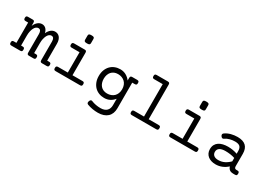

<svg xmlns="http://www.w3.org/2000/svg" viewBox="-5 -1535 3606 2606"><g transform="rotate(30 1798.0 -232.0)"><path d="M132.3 -369.6Q153.8 -417 183.1 -439.5Q212.4 -461.9 246.1 -461.9Q262.2 -461.9 276.6 -456.5Q291 -451.2 303.2 -440.2Q315.4 -429.2 324.5 -412.6Q333.5 -396 337.9 -373.5Q359.9 -418.5 388.2 -440.2Q416.5 -461.9 450.2 -461.9Q471.2 -461.9 489.5 -454.1Q507.8 -446.3 521.5 -430.2Q535.2 -414.1 543.2 -389.4Q551.3 -364.7 551.3 -331.1V-66.4H581.5Q598.1 -66.4 605.2 -59.1Q612.3 -51.8 612.3 -33.2Q612.3 -14.6 605.2 -7.3Q598.1 0 581.5 0H508.8Q492.2 0 485.1 -7.3Q478 -14.6 478 -33.2V-322.3Q478 -355 467.3 -372.3Q456.5 -389.6 431.6 -389.6Q414.1 -389.6 398.7 -377.4Q383.3 -365.2 371.8 -343.3Q360.4 -321.3 353.5 -290.8Q346.7 -260.3 346.7 -223.1V-66.4H374.5Q391.1 -66.4 398.2 -59.1Q405.3 -51.8 405.3 -33.2Q405.3 -14.6 398.2 -7.3Q391.1 0 374.5 0H304.2Q287.6 0 280.5 -7.3Q273.4 -14.6 273.4 -33.2V-322.3Q273.4 -355 262.7 -372.3Q252 -389.6 227.1 -389.6Q209.5 -389.6 194.1 -377.4Q178.7 -365.2 167.2 -343.3Q155.8 -321.3 148.9 -290.8Q142.1 -260.3 142.1 -223.1V-66.4H167.5Q184.1 -66.4 191.2 -59.1Q198.2 -51.8 198.2 -33.2Q198.2 -14.6 191.2 -7.3Q184.1 0 167.5 0H28.8Q12.2 0 5.1 -7.3Q-2 -14.6 -2 -33.2Q-2 -51.8 5.1 -59.1Q12.2 -66.4 28.8 -66.4H68.8V-384.8H28.8Q12.2 -384.8 5.1 -392.1Q-2 -399.4 -2 -418Q-2 -436.5 5.1 -443.8Q12.2 -451.2 28.8 -451.2H101.6Q118.2 -451.2 125.2 -443.8Q132.3 -436.5 132.3 -418Z M874.5 -384.8H751Q734.4 -384.8 727.3 -392.1Q720.2 -399.4 720.2 -418Q720.2 -436.5 727.3 -443.8Q734.4 -451.2 751 -451.2H917Q933.6 -451.2 940.7 -443.8Q947.8 -436.5 947.8 -418V-66.4H1104.5Q1121.1 -66.4 1128.2 -59.1Q1135.3 -51.8 1135.3 -33.2Q1135.3 -14.6 1128.2 -7.3Q1121.1 0 1104.5 0H721.7Q705.1 0 698 -7.3Q690.9 -14.6 690.9 -33.2Q690.9 -51.8 698 -59.1Q705.1 -66.4 721.7 -66.4H874.5ZM947.8 -570.3Q947.8 -553.2 938.5 -545.9Q929.2 -538.6 901.4 -538.6Q873.5 -538.6 864.3 -545.9Q855 -553.2 855 -570.3V-633.8Q855 -650.9 864.3 -658.2Q873.5 -665.5 901.4 -665.5Q929.2 -665.5 938.5 -658.2Q947.8 -650.9 947.8 -633.8Z M1627 -237.8Q1627 -273.9 1615.7 -302.2Q1604.5 -330.6 1584.5 -349.9Q1564.5 -369.1 1536.9 -379.4Q1509.3 -389.6 1477.1 -389.6Q1443.8 -389.6 1418 -378.4Q1392.1 -367.2 1374.5 -346.9Q1356.9 -326.7 1347.7 -298.8Q1338.4 -271 1338.4 -237.8Q1338.4 -204.6 1347.7 -176.8Q1356.9 -148.9 1374.5 -128.7Q1392.1 -108.4 1418 -97.2Q1443.8 -85.9 1477.1 -85.9Q1509.3 -85.9 1536.9 -96.2Q1564.5 -106.4 1584.5 -125.7Q1604.5 -145 1615.7 -173.3Q1627 -201.7 1627 -237.8ZM1355 103Q1388.7 117.2 1425.8 123.8Q1462.9 130.4 1498.5 130.4Q1531.2 130.4 1555.4 121.8Q1579.6 113.3 1595.5 97.4Q1611.3 81.5 1619.1 59.6Q1627 37.6 1627 10.7V-89.8Q1597.7 -53.2 1559.3 -33.4Q1521 -13.7 1472.2 -13.7Q1426.8 -13.7 1388.2 -29.1Q1349.6 -44.4 1321.5 -73.2Q1293.5 -102.1 1277.3 -143.6Q1261.2 -185.1 1261.2 -237.8Q1261.2 -290.5 1277.3 -332Q1293.5 -373.5 1321.5 -402.3Q1349.6 -431.2 1388.2 -446.5Q1426.8 -461.9 1472.2 -461.9Q1521 -461.9 1561.3 -440.2Q1601.6 -418.5 1631.8 -378.9V-418Q1631.8 -436.5 1638.9 -443.8Q1646 -451.2 1662.6 -451.2H1740.2Q1756.8 -451.2 1763.9 -443.8Q1771 -436.5 1771 -418Q1771 -399.4 1763.9 -392.1Q1756.8 -384.8 1740.2 -384.8H1700.2V17.1Q1700.2 61 1686.8 95.5Q1673.3 129.9 1647.5 153.6Q1621.6 177.2 1584 189.9Q1546.4 202.6 1498.5 202.6Q1456.1 202.6 1413.1 195.3Q1370.1 188 1331.5 173.3Q1318.4 168 1314.2 157.2Q1310.1 146.5 1316.4 127.9Q1322.8 109.4 1332.8 103.5Q1342.8 97.7 1355 103Z M2068.8 -574.2H1935.5Q1918.9 -574.2 1911.9 -581.5Q1904.8 -588.9 1904.8 -607.4Q1904.8 -626 1911.9 -633.3Q1918.9 -640.6 1935.5 -640.6H2111.3Q2127.9 -640.6 2135 -633.3Q2142.1 -626 2142.1 -607.4V-66.4H2298.8Q2315.4 -66.4 2322.5 -59.1Q2329.6 -51.8 2329.6 -33.2Q2329.6 -14.6 2322.5 -7.3Q2315.4 0 2298.8 0H1916Q1899.4 0 1892.3 -7.3Q1885.3 -14.6 1885.3 -33.2Q1885.3 -51.8 1892.3 -59.1Q1899.4 -66.4 1916 -66.4H2068.8Z M2673.3 -384.8H2549.8Q2533.2 -384.8 2526.1 -392.1Q2519 -399.4 2519 -418Q2519 -436.5 2526.1 -443.8Q2533.2 -451.2 2549.8 -451.2H2715.8Q2732.4 -451.2 2739.5 -443.8Q2746.6 -436.5 2746.6 -418V-66.4H2903.3Q2919.9 -66.4 2927 -59.1Q2934.1 -51.8 2934.1 -33.2Q2934.1 -14.6 2927 -7.3Q2919.9 0 2903.3 0H2520.5Q2503.9 0 2496.8 -7.3Q2489.7 -14.6 2489.7 -33.2Q2489.7 -51.8 2496.8 -59.1Q2503.9 -66.4 2520.5 -66.4H2673.3ZM2746.6 -570.3Q2746.6 -553.2 2737.3 -545.9Q2728 -538.6 2700.2 -538.6Q2672.4 -538.6 2663.1 -545.9Q2653.8 -553.2 2653.8 -570.3V-633.8Q2653.8 -650.9 2663.1 -658.2Q2672.4 -665.5 2700.2 -665.5Q2728 -665.5 2737.3 -658.2Q2746.6 -650.9 2746.6 -633.8Z M3532.7 -66.4Q3549.3 -66.4 3556.4 -59.1Q3563.5 -51.8 3563.5 -33.2Q3563.5 -14.6 3556.4 -7.3Q3549.3 0 3532.7 0H3501.5Q3486.3 0 3472.7 -3.7Q3459 -7.3 3448 -15.1Q3437 -22.9 3429 -34.7Q3420.9 -46.4 3417.5 -62.5Q3378.9 -28.8 3332.5 -9Q3286.1 10.7 3231.9 10.7Q3195.3 10.7 3164.6 1.2Q3133.8 -8.3 3111.3 -26.6Q3088.9 -44.9 3076.4 -71.3Q3064 -97.7 3064 -131.8Q3064 -172.9 3079.8 -201.7Q3095.7 -230.5 3122.8 -248.3Q3149.9 -266.1 3185.8 -274.4Q3221.7 -282.7 3261.7 -282.7Q3301.3 -282.7 3338.4 -276.4Q3375.5 -270 3410.2 -257.8V-299.3Q3410.2 -346.7 3387.5 -368.9Q3364.7 -391.1 3309.6 -391.1Q3270 -391.1 3230.2 -380.6Q3190.4 -370.1 3159.7 -348.1Q3148.4 -339.8 3136.7 -342.3Q3125 -344.7 3114.3 -359.9Q3103.5 -375 3105.7 -387Q3107.9 -398.9 3119.1 -407.2Q3138.2 -421.4 3161.1 -431.9Q3184.1 -442.4 3208.7 -449Q3233.4 -455.6 3259 -458.7Q3284.7 -461.9 3309.6 -461.9Q3397 -461.9 3440.2 -420.9Q3483.4 -379.9 3483.4 -299.3V-105Q3483.4 -66.4 3515.6 -66.4ZM3410.2 -191.9Q3376.5 -203.1 3338.4 -208.5Q3300.3 -213.9 3262.2 -213.9Q3235.8 -213.9 3213.6 -209.5Q3191.4 -205.1 3175.3 -195.6Q3159.2 -186 3150.1 -170.7Q3141.1 -155.3 3141.1 -133.3Q3141.1 -97.7 3165.8 -77.9Q3190.4 -58.1 3234.9 -58.1Q3287.1 -58.1 3330.6 -79.8Q3374 -101.6 3410.2 -138.7Z"/></g></svg>

Font: Courier Prime
Style: Regular
Weight: 400
Designer: Alan Dague-Greene
Foundry: Quote-Unquote Apps
Version: Version 1.203